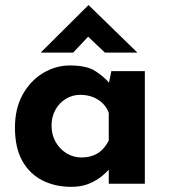

<svg xmlns="http://www.w3.org/2000/svg" viewBox="-20 -713 654 745"><path d="M256 12Q195 12 145.5 -12.5Q96 -37 67 -88Q38 -139 38 -218Q38 -292 68 -346Q98 -400 147 -429.5Q196 -459 251 -459Q316 -459 349.5 -437.5Q383 -416 405 -390L399 -373L412 -437H542V0H402V-95L413 -65Q411 -65 401 -53.5Q391 -42 371.5 -26.5Q352 -11 323.5 0.5Q295 12 256 12ZM296 -102Q321 -102 341 -109.5Q361 -117 376 -131.5Q391 -146 402 -168V-275Q394 -297 378 -312.5Q362 -328 340 -336.5Q318 -345 291 -345Q261 -345 235.5 -329.5Q210 -314 195 -287Q180 -260 180 -225Q180 -190 196 -162Q212 -134 238.5 -118Q265 -102 296 -102ZM387 -509 309 -583 343 -593 264 -509H138L323 -693H324L513 -509Z"/></svg>

Font: Josefin Sans Thin
Style: Bold
Weight: 700
Version: Version 2.000